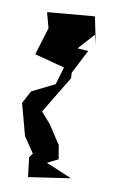

<svg xmlns="http://www.w3.org/2000/svg" viewBox="-172 -901 718 1177"><g transform="rotate(15 186.5 -313.0)"><path d="M327 -672C310 -729 293 -786 276 -842L-14 -791L20 -698L-17 -523L174 -490L151 -378L17 -296L-18 -214L52 -22L126 69L110 97L135 216L391 155L224 101L288 62L266 -22L180 -132L114 -195L233 -438L228 -471L291 -626L224 -625L305 -733Z"/></g></svg>

Font: Asimov Silicon
Style: Regular
Weight: 400
Designer: Google
Version: Version 2.000980; 2014